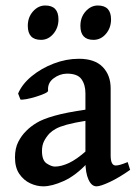

<svg xmlns="http://www.w3.org/2000/svg" viewBox="-20 -654 492 688"><path d="M446.3 -45.4Q407.7 -18.1 374 -2.2Q340.3 13.7 325.7 13.7Q308.1 13.7 297.1 -10.5Q286.1 -34.7 286.1 -75.7V-320.3Q286.1 -350.6 271.7 -370.6Q257.3 -390.6 218.3 -390.1Q192.9 -389.2 171.4 -372.8Q149.9 -356.4 152.3 -329.1Q152.8 -324.7 139.9 -318.8Q127 -313 108.9 -307.4Q90.8 -301.8 74.7 -298.8Q58.6 -295.9 53.2 -297.4L44.9 -318.8Q59.1 -352.5 93.5 -380.9Q127.9 -409.2 172.6 -426.3Q217.3 -443.4 262.7 -443.4Q319.3 -443.4 347.9 -414.1Q376.5 -384.8 376.5 -337.4V-97.2Q376.5 -61 394.5 -61Q401.4 -61 410.4 -63.5Q419.4 -65.9 437.5 -73.2ZM290.5 -221.7Q245.1 -214.4 219.5 -207.3Q193.8 -200.2 180.2 -192.6Q166.5 -185.1 157.2 -175.8Q145.5 -163.1 137.9 -148.2Q130.4 -133.3 130.4 -113.3Q130.4 -79.1 147.5 -68.1Q164.6 -57.1 176.8 -57.1Q199.2 -57.1 226.8 -69.8Q254.4 -82.5 290.5 -114.7L294.4 -70.8Q251 -24.4 208.5 -5.4Q166 13.7 135.3 13.7Q111.3 13.7 87.9 2.7Q64.5 -8.3 49.1 -31Q33.7 -53.7 33.7 -89.8Q33.7 -122.6 45.4 -145.5Q57.1 -168.5 74.2 -185.1Q88.9 -200.2 110.8 -213.6Q132.8 -227.1 174.6 -239Q216.3 -251 290.5 -261.7ZM189.5 -584.5Q189.5 -554.2 171.1 -532.7Q152.8 -511.2 127 -511.2Q79.6 -511.2 79.6 -561.5Q79.6 -592.3 98.4 -613.3Q117.2 -634.3 142.1 -634.3Q189.5 -634.3 189.5 -584.5ZM377.9 -584.5Q377.9 -554.2 359.6 -532.7Q341.3 -511.2 314.9 -511.2Q268.1 -511.2 268.1 -561.5Q268.1 -592.3 286.9 -613.3Q305.7 -634.3 330.6 -634.3Q377.9 -634.3 377.9 -584.5Z"/></svg>

Font: Namdhinggo Medium
Style: Regular
Weight: 500
Designer: Victor Gaultney
Foundry: SIL International
Version: Version 3.001